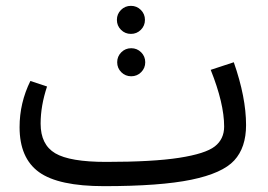

<svg xmlns="http://www.w3.org/2000/svg" viewBox="-20 -623 918 657"><path d="M462 -521Q448 -507 428 -507Q408 -507 394 -521Q380 -535 380 -555Q380 -575 394 -589Q408 -603 428 -603Q448 -603 462 -589Q476 -575 476 -555Q476 -535 462 -521ZM395 -444Q409 -458 429 -458Q449 -458 463 -444Q477 -430 477 -410Q477 -390 463 -376Q449 -362 429 -362Q409 -362 395 -376Q381 -390 381 -410Q381 -430 395 -444ZM780 -410Q822 -290 822 -195Q822 -118 781.5 -74Q741 -30 634.5 -8Q528 14 336 14Q180 14 113.5 -34Q47 -82 47 -188Q47 -271 84 -346L141 -327Q119 -261 119 -200Q119 -128 169 -98.5Q219 -69 343 -69Q503 -69 593 -83Q683 -97 715 -122Q747 -147 747 -190Q747 -269 701 -384Z"/></svg>

Font: FiraGO Book
Style: Regular
Weight: 350
Designer: bBox Type
Foundry: bBox Type GmbH
Version: Version 1.001;PS 001.001;hotconv 1.0.88;makeotf.lib2.5.64775